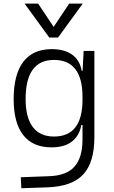

<svg xmlns="http://www.w3.org/2000/svg" viewBox="-20 -796 626 1050"><path d="M96.7 233.4 93.8 173.3 250 167.5Q344.2 164.1 387.5 115Q430.7 65.9 431.2 -30.3V-112.8H424.8Q415 -55.7 374.5 -22.9Q334 9.8 261.2 9.8Q159.7 9.8 107.2 -57.1Q54.7 -124 54.7 -253.9Q54.7 -388.7 107.4 -458Q160.2 -527.3 263.2 -527.3Q332.5 -527.3 374.5 -497.1Q416.5 -466.8 426.8 -408.7H431.6L437.5 -517.6H496.1V-45.9Q496.1 92.3 435.1 158Q374 223.6 240.2 228.5ZM431.2 -266.1Q431.2 -468.3 274.9 -468.3Q120.1 -468.3 120.1 -253.9Q120.1 -153.3 159.4 -101.3Q198.7 -49.3 275.4 -49.3Q431.2 -49.3 431.2 -251ZM249.5 -590.8 114.3 -776.4H188.5L273.4 -648.9L358.4 -776.4H432.6L297.4 -590.8Z"/></svg>

Font: Cascadia Code NF Light
Style: Regular
Weight: 300
Monospace: yes
Designer: Aaron Bell
Foundry: Saja Typeworks
Version: Version 2404.023; ttfautohint (v1.8.4)